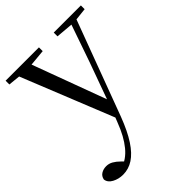

<svg xmlns="http://www.w3.org/2000/svg" viewBox="-234 -628 1010 1010"><g transform="rotate(-45 271.0 -122.5)"><path d="M80 271Q47 271 20 256.5Q-7 242 -10 217Q-6 196 10.5 186Q27 176 48 176Q68 176 85.5 186Q103 196 120 213L149 241L117 257L97 240Q147 226 185.5 179Q224 132 252 58L281 -15L285 -28L374 -274L458 -516H497L287 47Q257 126 224.5 175.5Q192 225 156.5 248Q121 271 80 271ZM272 51 44 -516H135L304 -59L310 -46ZM-8 -488V-516H240V-488L133 -478H91ZM350 -488V-516H552V-488L470 -479H455Z"/></g></svg>

Font: Noto Serif SC
Style: Regular
Weight: 400
Designer: Ryoko NISHIZUKA 西塚涼子 (kana & ideographs); Frank Grießhammer (Latin, Greek & Cyrillic); Wenlong ZHANG 张文龙 (bopomofo); San
Foundry: Adobe
Version: Version 2.002-H1;hotconv 1.1.0;makeotfexe 2.6.0